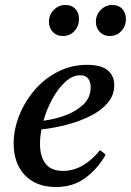

<svg xmlns="http://www.w3.org/2000/svg" viewBox="-20 -741 527 773"><path d="M440 -398Q440 -359 415 -328.5Q390 -298 347.5 -276Q305 -254 253 -240Q201 -226 147 -220Q141 -189 141 -162Q141 -112 163 -82.5Q185 -53 234 -53Q277 -53 315 -76Q353 -99 382 -136Q398 -127 405 -117Q371 -59 322 -23.5Q273 12 205 12Q126 12 80.5 -35.5Q35 -83 35 -163Q35 -219 57 -275Q79 -331 118.5 -377.5Q158 -424 212.5 -452Q267 -480 331 -480Q387 -480 413.5 -458Q440 -436 440 -398ZM155 -255Q202 -261 245.5 -277.5Q289 -294 317 -321.5Q345 -349 345 -389Q345 -411 335 -424.5Q325 -438 303 -438Q272 -438 243 -411.5Q214 -385 191 -343Q168 -301 155 -255ZM233 -596Q208 -596 192.5 -612.5Q177 -629 177 -653Q177 -681 196.5 -701Q216 -721 243 -721Q269 -721 283.5 -705Q298 -689 298 -664Q298 -636 279.5 -616Q261 -596 233 -596ZM422 -596Q397 -596 381.5 -612.5Q366 -629 366 -653Q366 -681 385.5 -701Q405 -721 432 -721Q458 -721 472.5 -705Q487 -689 487 -664Q487 -636 468.5 -616Q450 -596 422 -596Z"/></svg>

Font: Tiro Kannada
Style: Italic
Weight: 400
Italic angle: -11°
Designer: Kannada: John Hudson & Fiona Ross, assisted by Kaja Sojewska. Latin: John Hudson with Paul Hanslow, assisted by Kaja Soj
Foundry: Tiro Typeworks Ltd.
Version: Version 1.52